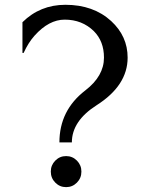

<svg xmlns="http://www.w3.org/2000/svg" viewBox="-20 -767 623 797"><path d="M73.2 -674.8Q146.5 -747.1 251.5 -747.1Q367.7 -747.1 441.4 -679.7Q509.8 -616.7 509.8 -527.8Q509.8 -412.1 380.9 -330.1Q278.3 -264.6 278.3 -175.8H226.6Q226.6 -309.1 334 -391.6Q411.6 -451.2 411.6 -527.8Q411.6 -595.7 369.6 -637.7Q320.8 -685.5 248.5 -685.5Q183.1 -685.5 123.5 -619.1Q97.7 -590.3 78.1 -547.4H73.2ZM209.5 -9Q190.9 -27.8 190.9 -54.7Q190.9 -81.5 209.5 -100.3Q228 -119.1 254.4 -119.1Q280.8 -119.1 299.3 -100.3Q317.9 -81.5 317.9 -54.7Q317.9 -27.8 299.3 -9Q280.8 9.8 254.4 9.8Q228 9.8 209.5 -9Z"/></svg>

Font: Classica
Style: Book
Weight: 400
Version: Version 1.001